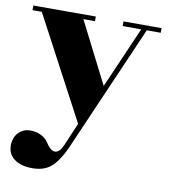

<svg xmlns="http://www.w3.org/2000/svg" viewBox="-78 -527 718 814"><g transform="rotate(10 281.0 -120.0)"><path d="M156 99Q178 134 197.5 134Q217 134 232 100L274 1L40 -440H0V-460H269V-440H219L353 -176L468 -440H388V-460H552V-440H492L252 111Q225 169 195 194.5Q165 220 115 220Q65 220 37 198.5Q9 177 9 141.5Q9 106 29.5 85Q50 64 79 64Q108 64 128 75Q148 86 156 99Z"/></g></svg>

Font: Rozha One
Style: Regular
Weight: 400
Designer: Tim Donaldson, Indian Type Foundry
Foundry: Indian Type Foundry
Version: Version 1.301;PS 1.0;hotconv 1.0.78;makeotf.lib2.5.61930; tt